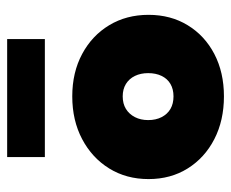

<svg xmlns="http://www.w3.org/2000/svg" viewBox="-76 -574 661 550"><g transform="rotate(-90 255.0 -298.5)"><path d="M254.5 12Q185.5 12 132 -15.5Q78.5 -43 48 -91.8Q17.5 -140.5 17.5 -204Q17.5 -267.5 48 -316.8Q78.5 -366 132 -394.2Q185.5 -422.5 254.5 -422.5Q323 -422.5 375.8 -394.2Q428.5 -366 458.2 -316.8Q488 -267.5 488 -204Q488 -140.5 458.2 -91.8Q428.5 -43 375.8 -15.5Q323 12 254.5 12ZM254.5 -132.5Q275 -132.5 290 -141.2Q305 -150 313 -166.5Q321 -183 321 -205Q321 -226.5 313 -243Q305 -259.5 290 -268.8Q275 -278 254.5 -278Q233.5 -278 218.5 -268.8Q203.5 -259.5 195 -243Q186.5 -226.5 186.5 -205Q186.5 -183 195 -166.5Q203.5 -150 218.5 -141.2Q233.5 -132.5 254.5 -132.5ZM80.5 -501V-609H418.5V-501Z"/></g></svg>

Font: League Spartan Thin ExtraBold
Style: Regular
Weight: 800
Version: Version 2.002